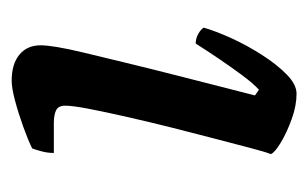

<svg xmlns="http://www.w3.org/2000/svg" viewBox="-122 -418 540 337"><g transform="rotate(-90 148.5 -250.0)"><path d="M152 0Q131 0 107.5 -8.5Q84 -17 66.5 -27.5Q49 -38 46 -45Q50 -55 57 -82Q64 -109 73.5 -145Q83 -181 93 -221Q103 -261 111.5 -298.5Q120 -336 125.5 -364.5Q131 -393 131 -406Q131 -418 123 -422Q115 -426 101 -426H48Q48 -437 51 -448Q54 -459 56 -464Q70 -471 93.5 -479.5Q117 -488 139.5 -494Q162 -500 175 -500Q204 -500 220.5 -486.5Q237 -473 237 -449Q237 -439 234 -420.5Q231 -402 224 -373Q217 -344 207 -302.5Q197 -261 182.5 -204Q168 -147 149 -73L159 -66Q170 -76 184.5 -95.5Q199 -115 214.5 -138Q230 -161 240 -177Q249 -177 257 -172.5Q265 -168 268 -163Q262 -142 249.5 -114.5Q237 -87 220 -60.5Q203 -34 185.5 -17Q168 0 152 0Z"/></g></svg>

Font: Texturina 12pt SemiBold
Style: Italic
Weight: 600
Italic angle: -11°
Version: Version 1.002